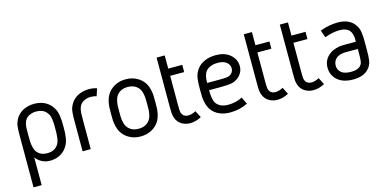

<svg xmlns="http://www.w3.org/2000/svg" viewBox="-72 -999 3211 1590"><g transform="rotate(-15 1533.0 -204.0)"><path d="M237.8 -418Q210.4 -418 186.8 -408.4Q163.1 -398.9 148.9 -381.8Q137.7 -368.7 132.1 -347.7Q126.5 -326.7 125.7 -309.8Q125 -293 125 -258.8Q125 -211.4 126 -189Q127 -166.5 133.8 -139.2Q140.6 -111.8 154.8 -95.2Q185.1 -60.1 240.2 -60.1Q294.9 -60.1 325.2 -95.2Q335.9 -107.9 342.3 -123.8Q348.6 -139.6 351.3 -161.6Q354 -183.6 354.5 -198.5Q355 -213.4 355 -241.2Q355 -270 354.5 -283.9Q354 -297.9 351.3 -319.6Q348.6 -341.3 341.8 -356.4Q335 -371.6 323.2 -384.8Q293.5 -418 237.8 -418ZM237.8 -483.9Q325.7 -483.9 377 -426.8Q394 -407.2 404.5 -385Q415 -362.8 418.9 -335.4Q422.9 -308.1 423.8 -290.3Q424.8 -272.5 424.8 -241.2Q424.8 -207.5 424.1 -189.5Q423.3 -171.4 419.4 -143.8Q415.5 -116.2 405.8 -94.5Q396 -72.8 379.9 -53.2Q357.4 -25.9 322.8 -10Q288.1 5.9 245.1 5.9Q208.5 5.9 176.8 -10.3Q145 -26.4 125 -55.2V183.1H55.2V-249Q55.2 -280.3 55.4 -294.7Q55.7 -309.1 57.6 -331.1Q59.6 -353 63.7 -366.2Q67.9 -379.4 75.7 -394.8Q83.5 -410.2 95.2 -423.8Q122.1 -455.6 160.4 -469.7Q198.7 -483.9 237.8 -483.9Z M707.5 -483.9Q744.6 -483.9 775.9 -473.1L754.9 -410.2Q732.4 -418 707.5 -418Q680.2 -418 656.5 -408.4Q632.8 -398.9 618.7 -381.8Q607.4 -368.7 601.8 -347.2Q596.2 -325.7 595.5 -307.1Q594.7 -288.6 594.7 -249V0H524.9V-249Q524.9 -280.3 525.1 -294.7Q525.4 -309.1 527.3 -331.1Q529.3 -353 533.4 -366.2Q537.6 -379.4 545.4 -394.8Q553.2 -410.2 564.9 -423.8Q591.8 -455.6 630.1 -469.7Q668.5 -483.9 707.5 -483.9Z M1022.5 -418Q957 -418 924.8 -370.1Q914.6 -354.5 909.4 -330.8Q904.3 -307.1 903.6 -289.8Q902.8 -272.5 902.8 -238.8Q902.8 -205.6 903.6 -188Q904.3 -170.4 909.4 -147Q914.6 -123.5 924.8 -107.9Q957 -60.1 1022.5 -60.1Q1088.4 -60.1 1120.6 -107.9Q1130.9 -123.5 1136 -147Q1141.1 -170.4 1141.8 -188Q1142.6 -205.6 1142.6 -238.8Q1142.6 -272.5 1141.8 -289.8Q1141.1 -307.1 1136 -330.8Q1130.9 -354.5 1120.6 -370.1Q1088.4 -418 1022.5 -418ZM1183.6 -398.9Q1197.3 -376.5 1203.9 -346.9Q1210.4 -317.4 1211.4 -297.1Q1212.4 -276.9 1212.4 -238.8Q1212.4 -201.2 1211.4 -180.9Q1210.4 -160.6 1203.9 -131.1Q1197.3 -101.6 1183.6 -79.1Q1159.2 -39.1 1117.2 -16.6Q1075.2 5.9 1022.5 5.9Q969.7 5.9 928 -16.6Q886.2 -39.1 861.8 -79.1Q848.1 -101.6 841.3 -130.9Q834.5 -160.2 833.5 -180.9Q832.5 -201.7 832.5 -238.8Q832.5 -275.9 833.5 -296.9Q834.5 -317.9 841.3 -347.2Q848.1 -376.5 861.8 -398.9Q886.2 -439 928 -461.4Q969.7 -483.9 1022.5 -483.9Q1075.2 -483.9 1117.2 -461.4Q1159.2 -439 1183.6 -398.9Z M1387.2 -169.9Q1387.2 -125 1389.4 -108.9Q1391.6 -92.8 1401.4 -80.1Q1417.5 -60.1 1448.2 -60.1Q1477.5 -60.1 1513.2 -79.1L1543.5 -20Q1494.1 5.9 1448.2 5.9Q1416 5.9 1388.9 -6.3Q1361.8 -18.6 1345.2 -40Q1332 -56.6 1325.7 -78.4Q1319.3 -100.1 1318.4 -116.9Q1317.4 -133.8 1317.4 -169.9V-590.8H1387.2V-478H1507.3V-416H1387.2Z M1690.4 -102.1Q1721.7 -60.1 1790 -60.1Q1857.4 -60.1 1912.1 -88.9L1941.4 -28.8Q1873.5 5.9 1790 5.9Q1738.8 5.9 1698.7 -11.7Q1658.7 -29.3 1634.3 -62Q1616.2 -86.4 1607.4 -118.7Q1598.6 -150.9 1597.4 -173.3Q1596.2 -195.8 1596.2 -238.8Q1596.2 -275.9 1596.9 -293.5Q1597.7 -311 1600.8 -335.2Q1604 -359.4 1611.6 -377.2Q1619.1 -395 1632.3 -413.1Q1656.2 -446.8 1699.2 -465.3Q1742.2 -483.9 1795.4 -483.9Q1868.7 -483.9 1915 -446.8Q1963.9 -405.8 1965.3 -346.2Q1965.3 -314.9 1951.4 -289.6Q1937.5 -264.2 1915 -248Q1886.2 -227.5 1854.2 -222.7Q1822.3 -217.8 1759.3 -217.8H1667.5Q1667.5 -132.8 1690.4 -102.1ZM1895.5 -346.2Q1894 -377 1869.1 -397Q1843.8 -418 1795.4 -418Q1725.6 -418 1692.4 -378.9Q1667.5 -350.1 1667.5 -279.8H1759.3Q1813.5 -279.8 1835 -282.2Q1856.4 -284.7 1871.1 -295.9Q1895.5 -314 1895.5 -346.2Z M2134.8 -169.9Q2134.8 -125 2137 -108.9Q2139.2 -92.8 2148.9 -80.1Q2165 -60.1 2195.8 -60.1Q2225.1 -60.1 2260.7 -79.1L2291 -20Q2241.7 5.9 2195.8 5.9Q2163.6 5.9 2136.5 -6.3Q2109.4 -18.6 2092.8 -40Q2079.6 -56.6 2073.2 -78.4Q2066.9 -100.1 2065.9 -116.9Q2064.9 -133.8 2064.9 -169.9V-590.8H2134.8V-478H2254.9V-416H2134.8Z M2443.8 -169.9Q2443.8 -125 2446 -108.9Q2448.2 -92.8 2458 -80.1Q2474.1 -60.1 2504.9 -60.1Q2534.2 -60.1 2569.8 -79.1L2600.1 -20Q2550.8 5.9 2504.9 5.9Q2472.7 5.9 2445.6 -6.3Q2418.5 -18.6 2401.9 -40Q2388.7 -56.6 2382.3 -78.4Q2376 -100.1 2375 -116.9Q2374 -133.8 2374 -169.9V-590.8H2443.8V-478H2564V-416H2443.8Z M3016.1 -200.2Q3016.1 -168 3015.4 -152.3Q3014.6 -136.7 3011.7 -114.5Q3008.8 -92.3 3001.2 -76.4Q2993.7 -60.5 2981 -45.9Q2937 5.9 2843.8 5.9Q2769 5.9 2723.1 -26.9Q2696.3 -45.4 2679.7 -75.2Q2663.1 -105 2663.1 -142.1Q2663.1 -214.8 2722.2 -256.8Q2743.7 -272.5 2772.5 -280.8Q2801.3 -289.1 2818.6 -290Q2835.9 -291 2863.8 -291H2945.8Q2945.8 -312.5 2945.1 -325.2Q2944.3 -337.9 2938.7 -357.4Q2933.1 -377 2921.9 -389.2Q2896 -418 2840.8 -418Q2778.3 -418 2710.9 -392.1L2689 -455.1Q2768.1 -483.9 2840.8 -483.9Q2930.2 -483.9 2976.1 -431.2Q2990.2 -415 2999 -396.5Q3007.8 -377.9 3011.2 -354.5Q3014.6 -331.1 3015.4 -315.9Q3016.1 -300.8 3016.1 -273.9ZM2945.8 -200.2V-229H2863.8Q2840.8 -229 2828.4 -228.3Q2815.9 -227.5 2797.6 -222.9Q2779.3 -218.3 2766.1 -209Q2732.9 -184.6 2732.9 -142.1Q2732.9 -102.5 2765.1 -79.1Q2792.5 -60.1 2843.8 -60.1Q2902.8 -60.1 2926.8 -87.9Q2939.9 -103 2942.9 -125.5Q2945.8 -147.9 2945.8 -200.2Z"/></g></svg>

Font: Gidolinya
Style: Regular
Weight: 400
Version: Version 1.0.3